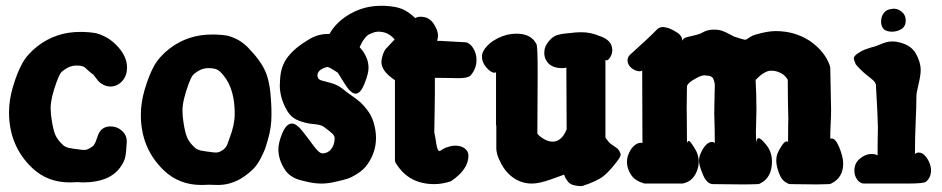

<svg xmlns="http://www.w3.org/2000/svg" viewBox="-20 -635 3205 653"><path d="M359.4 -340.8H355.5Q342.8 -340.8 331.5 -346.7Q320.3 -352.5 314.5 -359.4Q308.6 -366.2 303.7 -373Q298.8 -379.9 297.9 -380.9Q288.1 -387.7 280.3 -395Q272.5 -402.3 269 -405.3Q265.6 -408.2 258.8 -410.2Q252 -412.1 239.3 -412.1Q219.7 -412.1 201.2 -399.4Q190.4 -392.6 185.5 -385.3Q180.7 -377.9 172.9 -357.4Q152.3 -301.8 152.3 -267.6Q152.3 -247.1 156.2 -224.6Q161.1 -193.4 168 -176.8Q174.8 -160.2 192.4 -143.6Q194.3 -141.6 196.8 -139.6Q199.2 -137.7 201.2 -136.7Q203.1 -135.7 206.1 -134.8Q209 -133.8 210.9 -132.8Q212.9 -131.8 217.3 -131.3Q221.7 -130.9 223.6 -130.4Q225.6 -129.9 231.4 -128.9Q237.3 -127.9 240.2 -127.9Q257.8 -125 266.6 -125Q275.4 -125 285.2 -130.9Q288.1 -132.8 290 -133.8Q292 -134.8 293.9 -136.7Q295.9 -138.7 297.4 -139.6Q298.8 -140.6 300.3 -143.6Q301.8 -146.5 302.7 -147.5Q303.7 -148.4 305.2 -152.3Q306.6 -156.2 307.1 -157.7Q307.6 -159.2 309.6 -164.6Q311.5 -169.9 312.5 -172.9Q323.2 -205.1 356.4 -205.1Q377.9 -205.1 394.5 -190.4Q411.1 -175.8 411.1 -154.3V-151.4Q409.2 -113.3 405.3 -98.1Q401.4 -83 388.7 -65.4Q351.6 -14.6 261.7 -14.6Q256.8 -14.6 252 -15.1Q247.1 -15.6 244.1 -15.6H241.2Q240.2 -15.6 231.9 -15.1Q223.6 -14.6 216.8 -14.6Q141.6 -14.6 89.8 -63.5Q10.7 -138.7 10.7 -252.9Q10.7 -293.9 23.4 -337.9Q38.1 -387.7 55.7 -419.4Q73.2 -451.2 108.4 -478.5Q170.9 -526.4 252 -526.4H263.7Q288.1 -525.4 302.2 -522.9Q316.4 -520.5 336.4 -510.7Q356.4 -501 375 -482.4Q412.1 -445.3 412.1 -405.3Q412.1 -378.9 397 -360.8Q381.8 -342.8 359.4 -340.8Z M689.5 -6.8Q688.5 -6.8 680.2 -6.3Q671.9 -5.9 665 -5.9Q589.8 -5.9 538.1 -54.7Q459 -129.9 459 -244.1Q459 -285.2 471.7 -329.1Q486.3 -378.9 503.9 -410.6Q521.5 -442.4 556.6 -469.7Q619.1 -517.6 700.2 -517.6H711.9Q736.3 -516.6 750.5 -514.2Q764.6 -511.7 784.7 -502Q804.7 -492.2 823.2 -473.6Q866.2 -429.7 882.8 -391.6Q899.4 -353.5 902.3 -283.2Q903.3 -269.5 903.3 -244.1Q903.3 -200.2 890.6 -158.2Q885.7 -140.6 882.3 -130.9Q878.9 -121.1 868.2 -99.6Q857.4 -78.1 845.2 -64.5Q833 -50.8 811 -35.2Q789.1 -19.5 762.7 -11.7Q743.2 -5.9 720.7 -5.9Q715.8 -5.9 705.1 -6.3Q694.3 -6.8 689.5 -6.8ZM649.4 -390.6Q638.7 -383.8 633.8 -376.5Q628.9 -369.1 621.1 -348.6Q600.6 -293 600.6 -258.8Q600.6 -238.3 604.5 -215.8Q609.4 -184.6 616.2 -168Q623 -151.4 640.6 -134.8Q642.6 -132.8 645 -130.9Q647.5 -128.9 649.4 -127.9Q651.4 -127 654.3 -126Q657.2 -125 659.2 -124Q661.1 -123 665.5 -122.6Q669.9 -122.1 671.9 -121.6Q673.8 -121.1 679.7 -120.1Q685.5 -119.1 688.5 -119.1Q706.1 -116.2 714.8 -116.2Q723.6 -116.2 733.4 -122.1Q741.2 -126 746.1 -132.3Q751 -138.7 752.4 -142.1Q753.9 -145.5 760.7 -165Q778.3 -210 778.3 -248Q778.3 -330.1 742.2 -376Q729.5 -392.6 719.2 -397.9Q709 -403.3 687.5 -403.3Q668 -403.3 649.4 -390.6Z M926.8 -127Q926.8 -150.4 940.4 -182.6Q954.1 -214.8 972.7 -214.8Q988.3 -214.8 1008.3 -189.5Q1028.3 -164.1 1046.9 -138.7Q1065.4 -113.3 1077.1 -113.3H1078.1Q1095.7 -114.3 1106.4 -127.9Q1117.2 -141.6 1118.2 -162.1V-164.1Q1118.2 -172.9 1111.3 -179.7Q1104.5 -186.5 1082 -203.1Q1073.2 -210.9 1047.4 -212.9Q1021.5 -214.8 995.1 -225.1Q968.8 -235.4 954.1 -262.7Q931.6 -303.7 931.6 -344.7Q931.6 -347.7 932.1 -354Q932.6 -360.4 932.6 -364.3Q934.6 -411.1 960 -442.9Q985.4 -474.6 1029.3 -500Q1059.6 -519.5 1095.7 -519.5Q1096.7 -519.5 1098.1 -519.5Q1099.6 -519.5 1100.6 -519.5Q1124 -561.5 1171.9 -588.4Q1219.7 -615.2 1274.4 -615.2H1288.1Q1327.1 -613.3 1348.6 -604Q1370.1 -594.7 1392.6 -573.2Q1396.5 -576.2 1400.9 -577.1Q1405.3 -578.1 1410.2 -578.1Q1441.4 -578.1 1457 -550.8Q1469.7 -530.3 1469.7 -513.7Q1469.7 -507.8 1466.8 -496.1H1474.6Q1480.5 -496.1 1563.5 -491.2Q1578.1 -489.3 1589.4 -471.2Q1600.6 -453.1 1600.6 -430.7Q1600.6 -401.4 1580.1 -377.9Q1570.3 -369.1 1540 -369.1Q1533.2 -369.1 1513.2 -369.6Q1493.2 -370.1 1479.5 -370.1H1459V-321.3Q1459 -308.6 1458.5 -274.4Q1458 -240.2 1457 -184.6Q1460 -171.9 1461.9 -158.7Q1463.9 -145.5 1464.8 -140.6Q1465.8 -135.7 1467.3 -130.9Q1468.8 -126 1470.2 -124Q1471.7 -122.1 1475.6 -121.1L1478.5 -123Q1481.4 -125 1486.3 -127.9Q1491.2 -130.9 1497.6 -133.3Q1503.9 -135.7 1512.2 -137.7Q1520.5 -139.6 1528.3 -139.6Q1548.8 -139.6 1561 -129.9Q1573.2 -120.1 1573.2 -105.5Q1573.2 -58.6 1513.7 -18.6Q1484.4 -8.8 1457 -8.8Q1370.1 -8.8 1327.1 -79.1Q1323.2 -84 1323.2 -91.8V-362.3Q1277.3 -392.6 1277.3 -423.8Q1277.3 -433.6 1280.8 -444.8Q1284.2 -456.1 1287.6 -461.9Q1291 -467.8 1293 -469.7L1322.3 -501Q1314.5 -509.8 1306.2 -515.6Q1297.9 -521.5 1288.1 -524.4Q1278.3 -527.3 1267.6 -527.3Q1264.6 -527.3 1260.7 -526.9Q1256.8 -526.4 1253.4 -525.4Q1250 -524.4 1246.6 -522.9Q1243.2 -521.5 1239.7 -520Q1236.3 -518.6 1232.4 -516.6Q1226.6 -512.7 1219.7 -503.9Q1212.9 -495.1 1208 -484.4L1203.1 -474.6Q1233.4 -441.4 1233.4 -404.3Q1233.4 -384.8 1219.7 -350.6Q1206.1 -316.4 1189.5 -316.4Q1172.9 -316.4 1151.4 -351.6L1128.9 -387.7Q1099.6 -407.2 1093.8 -407.2Q1090.8 -407.2 1088.9 -406.2Q1059.6 -397.5 1059.6 -377.9Q1059.6 -377 1060.1 -375.5Q1060.5 -374 1060.5 -373Q1062.5 -364.3 1073.7 -361.3Q1085 -358.4 1106.4 -352.5Q1127.9 -346.7 1146.5 -332Q1154.3 -325.2 1174.3 -311Q1194.3 -296.9 1205.1 -287.6Q1215.8 -278.3 1229.5 -260.3Q1243.2 -242.2 1250 -220.7Q1258.8 -192.4 1258.8 -166Q1258.8 -118.2 1230.5 -77.1Q1216.8 -57.6 1195.8 -44.4Q1174.8 -31.2 1161.1 -26.9Q1147.5 -22.5 1120.1 -16.6Q1094.7 -10.7 1074.2 -10.7Q1049.8 -10.7 1025.4 -16.6Q1024.4 -16.6 1018.6 -18.1Q1012.7 -19.5 1010.7 -20Q1008.8 -20.5 1002.9 -22Q997.1 -23.4 994.6 -24.4Q992.2 -25.4 986.8 -27.3Q981.4 -29.3 978.5 -31.2Q975.6 -33.2 970.7 -36.1Q965.8 -39.1 962.9 -42Q960 -44.9 956.1 -48.8Q952.1 -52.7 949.2 -57.6Q926.8 -91.8 926.8 -127Z M1906.2 -405.3Q1902.3 -403.3 1892.6 -403.3Q1853.5 -403.3 1838.9 -427.7Q1831.1 -439.5 1831.1 -455.1Q1831.1 -477.5 1846.7 -495.1Q1853.5 -502.9 1860.4 -508.3Q1867.2 -513.7 1876.5 -516.1Q1885.7 -518.6 1890.6 -519.5Q1895.5 -520.5 1906.2 -521.5Q1917 -522.5 1918 -522.5Q1938.5 -525.4 1957 -525.4Q1989.3 -525.4 2018.6 -512.7Q2057.6 -500 2061.5 -472.7Q2061.5 -471.7 2062 -469.2Q2062.5 -466.8 2062.5 -465.8Q2062.5 -452.1 2055.7 -440.9Q2048.8 -429.7 2043 -429.7Q2041 -429.7 2039.1 -431.6V-167Q2043 -162.1 2047.9 -155.3Q2052.7 -148.4 2057.6 -145.5L2081.1 -128.9Q2090.8 -116.2 2090.8 -109.4Q2090.8 -103.5 2085 -94.7Q2055.7 -54.7 2033.2 -36.6Q2010.7 -18.6 1961.9 -2.9Q1959 -2 1953.1 -2Q1938.5 -2.9 1927.7 -6.3Q1917 -9.8 1910.6 -18.6Q1904.3 -27.3 1903.3 -29.3Q1902.3 -31.2 1898.4 -41Q1895.5 -40 1855 -25.4Q1814.5 -10.7 1789.1 -10.7Q1747.1 -10.7 1714.8 -39.1Q1697.3 -54.7 1685.5 -76.7Q1673.8 -98.6 1670.9 -110.8Q1668 -123 1668 -127.9V-210.9Q1668 -208 1667 -208V-389.6Q1665 -387.7 1662.1 -387.7Q1649.4 -387.7 1634.3 -405.3Q1619.1 -422.9 1619.1 -442.4Q1619.1 -454.1 1626 -464.8Q1641.6 -489.3 1672.9 -504.9Q1704.1 -520.5 1736.3 -520.5Q1787.1 -520.5 1804.7 -484.4Q1808.6 -476.6 1808.6 -389.6Q1808.6 -361.3 1808.1 -289.6Q1807.6 -217.8 1807.6 -180.7Q1811.5 -173.8 1827.6 -163.6Q1843.8 -153.3 1859.4 -153.3Q1890.6 -153.3 1907.2 -195.3Z M2808.6 -164.1Q2822.3 -164.1 2835 -132.3Q2847.7 -100.6 2847.7 -79.1Q2847.7 -31.2 2808.6 -11.7Q2804.7 -8.8 2798.8 -8.8Q2776.4 -7.8 2757.8 -7.8Q2727.5 -7.8 2668.9 -8.8Q2662.1 -8.8 2658.2 -11.7Q2638.7 -20.5 2629.9 -44.9Q2620.1 -70.3 2620.1 -88.9Q2620.1 -101.6 2624 -112.3Q2627.9 -123 2638.2 -138.7Q2648.4 -154.3 2655.3 -154.3Q2659.2 -154.3 2660.2 -150.4Q2660.2 -192.4 2660.6 -210.9Q2661.1 -229.5 2661.1 -232.4Q2661.1 -238.3 2660.6 -252Q2660.2 -265.6 2659.7 -295.4Q2659.2 -325.2 2659.2 -363.3Q2654.3 -373 2643.6 -381.8Q2626 -393.6 2606.4 -394.5H2600.6Q2589.8 -394.5 2575.2 -384.8Q2566.4 -379.9 2549.8 -363.3Q2552.7 -313.5 2552.7 -261.7Q2552.7 -245.1 2551.8 -223.1Q2550.8 -201.2 2550.8 -184.6Q2550.8 -180.7 2551.3 -168.5Q2551.8 -156.2 2551.8 -148.4Q2552.7 -165 2560.5 -165Q2567.4 -165 2585 -143.6Q2605.5 -119.1 2605.5 -85.9Q2605.5 -31.2 2566.4 -11.7Q2562.5 -8.8 2556.6 -8.8Q2534.2 -7.8 2506.8 -7.8Q2462.9 -7.8 2405.3 -8.8Q2382.8 -8.8 2369.1 -44.9Q2357.4 -73.2 2357.4 -87.9Q2357.4 -101.6 2363.3 -114.3Q2380.9 -152.3 2402.3 -152.3Q2407.2 -152.3 2411.1 -148.4Q2411.1 -174.8 2410.6 -197.3Q2410.2 -219.7 2409.7 -231Q2409.2 -242.2 2409.2 -248Q2409.2 -255.9 2409.7 -279.3Q2410.2 -302.7 2411.1 -348.6Q2408.2 -365.2 2403.3 -371.1Q2398.4 -377 2383.8 -377.9Q2381.8 -377.9 2379.4 -378.4Q2377 -378.9 2376 -378.9Q2364.3 -378.9 2342.8 -366.2Q2321.3 -354.5 2316.4 -342.8Q2315.4 -304.7 2315.4 -268.6Q2315.4 -259.8 2315.9 -228Q2316.4 -196.3 2316.4 -149.4Q2321.3 -161.1 2329.1 -150.4Q2331.1 -148.4 2335 -142.6Q2336.9 -138.7 2338.9 -136.7Q2356.4 -111.3 2356.4 -85Q2356.4 -71.3 2352.5 -60.5Q2340.8 -20.5 2305.7 -11.7Q2303.7 -10.7 2299.8 -10.7H2175.8Q2170.9 -10.7 2168.9 -11.7Q2141.6 -19.5 2127.9 -38.1Q2112.3 -60.5 2112.3 -84Q2112.3 -93.8 2115.2 -104.5Q2123 -127 2135.3 -138.2Q2147.5 -149.4 2159.2 -149.4Q2163.1 -149.4 2165 -148.4Q2164.1 -267.6 2164.1 -395.5Q2161.1 -392.6 2155.3 -392.6Q2142.6 -392.6 2129.4 -402.3Q2116.2 -412.1 2114.3 -426.8Q2113.3 -439.5 2122.1 -448.2Q2187.5 -506.8 2215.8 -536.1Q2223.6 -543 2234.4 -543Q2257.8 -542 2287.1 -521.5Q2301.8 -509.8 2299.8 -495.1Q2299.8 -497.1 2300.8 -498Q2304.7 -503.9 2309.6 -506.3Q2314.5 -508.8 2331.1 -512.2Q2347.7 -515.6 2361.3 -520.5Q2364.3 -521.5 2371.1 -525.4Q2377.9 -529.3 2386.7 -531.7Q2395.5 -534.2 2407.2 -534.2H2410.2Q2425.8 -534.2 2438.5 -529.3Q2451.2 -524.4 2461.4 -518.6Q2471.7 -512.7 2476.6 -510.7Q2508.8 -500 2512.7 -500H2515.6Q2517.6 -500 2521 -502.4Q2524.4 -504.9 2532.2 -509.8Q2540 -514.6 2550.8 -517.6Q2590.8 -529.3 2618.2 -529.3Q2681.6 -529.3 2732.4 -497.1Q2784.2 -461.9 2801.8 -413.1Q2803.7 -407.2 2803.7 -405.3Q2806.6 -286.1 2806.6 -260.7Q2806.6 -240.2 2805.2 -215.3Q2803.7 -190.4 2803.7 -163.1Q2804.7 -164.1 2808.6 -164.1Z M3060.5 -565.4Q3060.5 -545.9 3046.4 -536.6Q3032.2 -527.3 3013.7 -527.3H3010.7Q2993.2 -528.3 2985.4 -536.1Q2976.6 -545.9 2976.6 -561.5Q2976.6 -579.1 2986.3 -591.3Q2996.1 -603.5 3012.7 -604.5Q3013.7 -604.5 3015.6 -605Q3017.6 -605.5 3018.6 -605.5Q3035.2 -605.5 3047.9 -594.2Q3060.5 -583 3060.5 -565.4ZM2885.7 -54.7Q2885.7 -80.1 2904.8 -95.7Q2923.8 -111.3 2943.4 -111.3Q2958 -111.3 2964.8 -106.4V-137.7Q2964.8 -154.3 2965.3 -172.9Q2965.8 -191.4 2965.8 -201.2Q2965.8 -227.5 2959 -347.7Q2956.1 -356.4 2948.7 -362.8Q2941.4 -369.1 2924.8 -382.3Q2908.2 -395.5 2890.6 -416Q2883.8 -431.6 2883.8 -436.5Q2883.8 -444.3 2898.4 -454.1Q2912.1 -462.9 2920.9 -466.3Q2929.7 -469.7 2939.9 -472.7Q2950.2 -475.6 2957 -477.5Q2960.9 -478.5 2972.2 -483.4Q2983.4 -488.3 2993.7 -491.2Q3003.9 -494.1 3015.6 -494.1Q3017.6 -494.1 3021.5 -493.7Q3025.4 -493.2 3027.3 -493.2Q3076.2 -485.4 3094.7 -453.1Q3111.3 -423.8 3111.3 -396.5Q3111.3 -378.9 3104 -348.6Q3096.7 -318.4 3096.7 -306.6Q3096.7 -271.5 3094.2 -219.2Q3091.8 -167 3091.8 -110.4Q3095.7 -116.2 3104.5 -116.2Q3124 -116.2 3139.6 -85Q3146.5 -69.3 3146.5 -55.7Q3146.5 -31.2 3128.9 -16.6Q3121.1 -10.7 3064.5 -10.7H2918.9Q2905.3 -10.7 2895.5 -23.9Q2885.7 -37.1 2885.7 -54.7Z"/></svg>

Font: Essays1743
Style: Bold
Weight: 700
Designer: Based on the typeface in a 1743 English translation of the essays of Montaigne.  PostScript/TrueType font designed by Jo
Version: Version 002.100